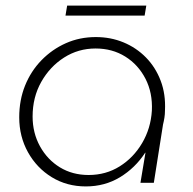

<svg xmlns="http://www.w3.org/2000/svg" viewBox="-20 -656 693 689"><path d="M288 13Q220 13 166 -20Q112 -53 80.5 -109.5Q49 -166 49 -235Q49 -297 70 -349Q91 -401 129 -440Q167 -479 216.5 -501Q266 -523 324 -523Q377 -523 423 -504Q469 -485 503.5 -450Q538 -415 556.5 -366.5Q575 -318 572 -259Q572 -246 570 -233.5Q568 -221 565 -209L532 0H484L502 -108H501Q465 -53 410.5 -20Q356 13 288 13ZM298 -28Q360 -28 409.5 -59Q459 -90 490 -142.5Q521 -195 525 -259Q528 -323 502 -373.5Q476 -424 429.5 -453Q383 -482 323 -482Q261 -482 210 -449.5Q159 -417 128 -362Q97 -307 97 -238Q97 -179 123.5 -131Q150 -83 195 -55.5Q240 -28 298 -28ZM215 -600 221 -636H505L499 -600Z"/></svg>

Font: MuseoModerno ExtraLight
Style: Italic
Weight: 250
Italic angle: -9°
Designer: Pablo Cosgaya, Héctor Gatti, Marcela Romero, and the Authors of The MuseoModerno Project.
Foundry: Omnibus-Type Team
Version: Version 1.003